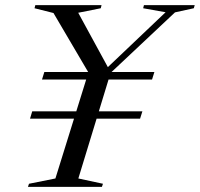

<svg xmlns="http://www.w3.org/2000/svg" viewBox="-20 -725 776 745"><path d="M187.5 -674.5 114 -693 117 -705H374L371 -693L283.5 -675.5L407.5 -448L389.5 -456L622.5 -677.5L535.5 -693L538.5 -705H735.5L732 -693L659 -677L409 -442L284 -32.5L379.5 -12L375.5 0H88.5L92.5 -12L195 -32.5L323 -444ZM532.5 -293 523.5 -264.5H96.5L105 -293ZM579 -445.5 570 -416.5H143L152 -445.5Z"/></svg>

Font: Newsreader 60pt
Style: Italic
Weight: 400
Italic angle: -17°
Designer: Hugues Gentile
Foundry: Production Type
Version: Version 1.003